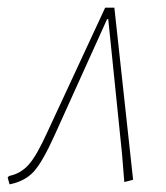

<svg xmlns="http://www.w3.org/2000/svg" viewBox="-38 -472 434 502"><path d="M237 -452H261L310 -2L287 4L281 -70L245 -422H242L105 -119Q73 -48 50 -23Q27 2 -13 10L-18 -8L-14 -12Q16 -18 37 -41.5Q58 -65 86 -127Z"/></svg>

Font: Alegreya Sans SC Thin
Style: Italic
Weight: 100
Italic angle: -7°
Designer: Juan Pablo del Peral
Foundry: Huerta Tipografica
Version: Version 2.007